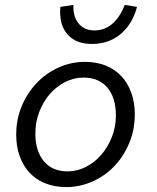

<svg xmlns="http://www.w3.org/2000/svg" viewBox="-20 -750 640 782"><path d="M250 12Q202 12 164 -3.5Q126 -19 100 -47Q74 -75 60 -114.5Q46 -154 46 -201Q46 -265 69 -319Q92 -373 130.5 -413Q169 -453 219.5 -475.5Q270 -498 326 -498Q374 -498 411.5 -482.5Q449 -467 475 -439Q501 -411 515 -371.5Q529 -332 529 -285Q529 -221 506 -166.5Q483 -112 445 -72.5Q407 -33 356 -10.5Q305 12 250 12ZM255 -52Q294 -52 329.5 -70Q365 -88 392 -119Q419 -150 435.5 -191.5Q452 -233 452 -280Q452 -352 417.5 -393Q383 -434 320 -434Q281 -434 245.5 -416Q210 -398 183 -367Q156 -336 140 -294.5Q124 -253 124 -206Q124 -135 158.5 -93.5Q193 -52 255 -52ZM354 -571Q315 -571 289 -584Q263 -597 248 -618.5Q233 -640 228 -667Q223 -694 226 -722L279 -730Q278 -711 282 -692.5Q286 -674 296.5 -659Q307 -644 324 -635Q341 -626 365 -626Q389 -626 409 -635Q429 -644 444 -659Q459 -674 470 -692.5Q481 -711 488 -730L538 -722Q531 -694 516.5 -667Q502 -640 479.5 -618.5Q457 -597 425.5 -584Q394 -571 354 -571Z"/></svg>

Font: Source Code Pro
Style: Italic
Weight: 400
Italic angle: -11°
Monospace: yes
Designer: Paul D. Hunt, Teo Tuominen
Foundry: Adobe Systems Incorporated
Version: Version 1.050;PS 1.000;hotconv 16.6.51;makeotf.lib2.5.65220